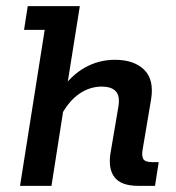

<svg xmlns="http://www.w3.org/2000/svg" viewBox="-20 -603 570 623"><path d="M45 0 125 -506H58L70 -583H239L195 -307L177 -309Q211 -359 256 -384Q301 -409 353 -409Q415 -409 448 -376.5Q481 -344 470 -279L443 -119Q439 -97 445 -87Q451 -77 473 -77H495L483 0H428Q373 0 351.5 -28Q330 -56 339 -109L364 -256Q370 -291 356 -306.5Q342 -322 310 -322Q271 -322 237 -298.5Q203 -275 178 -228L192 -287L147 0Z"/></svg>

Font: Rokkitt SemiBold
Style: Italic
Weight: 600
Italic angle: -9°
Designer: Vernon Adams
Foundry: Vernon Adams
Version: Version 3.103